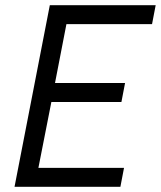

<svg xmlns="http://www.w3.org/2000/svg" viewBox="-20 -720 620 740"><path d="M36 0H444L458 -73H128L178 -327H448L462 -400H192L236 -627H566L580 -700H172Z"/></svg>

Font: Uncut Sans
Style: Italic
Weight: 400
Italic angle: -11°
Designer: Kasper Nordkvist
Foundry: UNCUT.wtf
Version: Version 1.304;Glyphs 3.2 (3246)